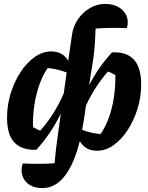

<svg xmlns="http://www.w3.org/2000/svg" viewBox="-20 -761 759 982"><path d="M166 5Q93 8 54.5 -31.5Q16 -71 16 -159Q16 -224 35 -284.5Q54 -345 86 -393.5Q118 -442 158.5 -470Q199 -498 242 -498Q301 -498 329 -450L348 -582Q354 -627 379 -663Q404 -699 440.5 -720Q477 -741 518 -741Q558 -741 586.5 -724.5Q615 -708 627 -680Q639 -652 629 -617Q586 -619 548.5 -618.5Q511 -618 469 -615Q468 -587 465.5 -544Q463 -501 458 -466L436 -326Q460 -372 488.5 -413Q517 -454 553 -493Q626 -497 664 -457Q702 -417 702 -329Q702 -264 683 -203.5Q664 -143 632 -94.5Q600 -46 560 -18Q520 10 476 10Q417 10 388 -39Q360 75 312 138Q264 201 196 201Q158 201 131.5 184.5Q105 168 95 139.5Q85 111 96 75Q139 77 178.5 77Q218 77 259 74Q263 28 267 -3.5Q271 -35 275 -63Q279 -91 284 -128L291 -180Q266 -129 235.5 -83.5Q205 -38 166 5ZM149 -111Q158 -106 167 -101Q176 -96 186 -93Q221 -132 251 -179Q281 -226 306 -283L321 -390Q277 -408 224 -413Q199 -378 181.5 -328Q164 -278 155.5 -222Q147 -166 149 -111ZM408 -142Q404 -119 400 -97Q443 -80 494 -75Q520 -112 537.5 -161.5Q555 -211 563 -266.5Q571 -322 570 -377Q561 -382 551.5 -387Q542 -392 532 -395Q501 -360 472.5 -316.5Q444 -273 420 -222Z"/></svg>

Font: Piazzolla
Style: Bold Italic
Weight: 700
Italic angle: -11.3°
Designer: Juan Pablo del Peral
Foundry: Huerta Tipografica
Version: Version 1.330